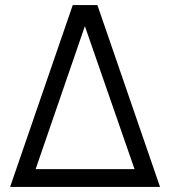

<svg xmlns="http://www.w3.org/2000/svg" viewBox="-20 -740 674 760"><path d="M268 -720H365.5L613.5 0H20ZM121 -70.5H512.5L316 -636.5Z"/></svg>

Font: Cns Manrope
Style: Regular
Weight: 400
Designer: Mikhail Sharanda
Foundry: Mikhail Sharanda
Version: Version 4.504